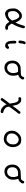

<svg xmlns="http://www.w3.org/2000/svg" viewBox="2369 -3002 762 5540"><g transform="rotate(90 2750.0 -232.0)"><path d="M366 4Q312 -4 262 -64Q224 -110 224 -236Q224 -243 224.5 -271.5Q225 -300 245.5 -342Q266 -384 307.5 -425Q349 -466 388 -477Q414 -484 439 -484Q452 -484 476.5 -480Q501 -476 543 -436.5Q585 -397 598.5 -365Q612 -333 630 -298Q663 -358 685.5 -424.5Q708 -491 728 -559Q741 -570 759 -570Q764 -570 785 -561Q795 -547 795 -528V-522Q751 -336 661 -196Q671 -165 699.5 -130Q728 -95 742 -88Q751 -82 784 -82L811 -83L830 -73Q840 -60 840 -42V-36L830 -16Q809 -1 781 -1Q776 -1 756.5 -2.5Q737 -4 703.5 -18Q670 -32 608 -120Q487 4 366 4ZM403 -82Q465 -82 523 -139Q554 -169 573 -204Q558 -257 542 -300Q526 -343 497 -379Q473 -408 444 -408Q438 -408 416 -403.5Q394 -399 362.5 -370Q331 -341 314 -303Q299 -270 299 -237Q299 -146 327 -108Q345 -82 403 -82Z M1282 1Q1236 -5 1203 -43Q1170 -81 1163 -137Q1155 -198 1155 -264Q1155 -290 1168 -312Q1182 -323 1199 -323H1205L1225 -313Q1236 -295 1236 -272Q1236 -263 1234 -253Q1236 -161 1240 -135.5Q1244 -110 1258 -89Q1267 -75 1279 -75Q1286 -75 1299.5 -82.5Q1313 -90 1325 -103Q1337 -112 1354 -112Q1359 -112 1380 -103Q1390 -89 1390 -71V-65Q1372 -31 1349 -13Q1331 1 1282 1ZM1187 -383Q1168 -384 1154 -401L1148 -422Q1156 -465 1161 -509.5Q1166 -554 1197 -586L1218 -593Q1236 -591 1251 -573L1257 -552Q1243 -529 1237.5 -503.5Q1232 -478 1229 -429Q1225 -386 1187 -383Z M1919 21Q1832 14 1785 -41Q1729 -104 1729 -207Q1729 -368 1866 -429Q1917 -451 2039 -451H2073Q2114 -451 2138.5 -456.5Q2163 -462 2180.5 -486.5Q2198 -511 2206 -540Q2220 -550 2237 -550H2243L2263 -540Q2273 -525 2273 -505Q2273 -470 2225 -423Q2187 -386 2138 -378Q2147 -351 2154 -326Q2164 -290 2165 -239Q2165 -216 2162 -182.5Q2159 -149 2143.5 -117Q2128 -85 2088 -43.5Q2048 -2 2007 9.5Q1966 21 1919 21ZM1932 -56Q1972 -56 2015 -77Q2054 -108 2071 -144Q2088 -180 2088 -225Q2088 -245 2086.5 -269.5Q2085 -294 2076 -319.5Q2067 -345 2056 -370Q2026 -373 1998 -373Q1981 -373 1950 -371Q1888 -365 1845 -322Q1806 -283 1806 -207Q1806 -127 1850 -88Q1885 -56 1932 -56Z M3194 129H3188Q3118 122 3056 59Q3002 6 2995 -42L2874 119Q2862 129 2845 129H2839L2819 119Q2810 106 2810 88V81Q2829 44 2970 -134Q2958 -200 2946.5 -263.5Q2935 -327 2904 -361Q2878 -388 2859 -388L2851 -387Q2834 -382 2820 -382H2813L2794 -392Q2783 -406 2783 -424V-430L2794 -449Q2815 -464 2849 -464Q2871 -464 2897 -459.5Q2923 -455 2960 -413.5Q2997 -372 3010.5 -318.5Q3024 -265 3032 -210Q3069 -263 3106.5 -314.5Q3144 -366 3208 -439L3233 -441L3253 -432Q3263 -420 3263 -402V-396L3253 -376Q3188 -300 3153 -248Q3118 -196 3056 -112Q3063 -79 3069 -53.5Q3075 -28 3106.5 0Q3138 28 3166 39Q3194 50 3233 60Q3243 73 3243 92V98L3233 117Q3216 129 3194 129Z M3987 41Q3865 32 3808.5 -33Q3752 -98 3752 -193Q3752 -203 3754 -235Q3756 -267 3780 -312.5Q3804 -358 3845 -398Q3914 -464 4011 -464Q4023 -464 4051 -461Q4079 -458 4105.5 -450Q4132 -442 4165 -403Q4198 -364 4213 -308Q4225 -263 4225 -222Q4225 -211 4222.5 -180Q4220 -149 4200 -102.5Q4180 -56 4141.5 -21Q4103 14 4066.5 27.5Q4030 41 3987 41ZM3993 -40Q3999 -40 4020.5 -41Q4042 -42 4063 -58Q4117 -104 4131.5 -135Q4146 -166 4146 -246Q4146 -320 4088 -362Q4048 -391 4012 -391Q3985 -391 3951.5 -378Q3918 -365 3881.5 -323.5Q3845 -282 3836 -245Q3830 -219 3830 -190Q3830 -177 3832.5 -147.5Q3835 -118 3866 -87Q3912 -40 3993 -40Z M4919 21Q4832 14 4785 -41Q4729 -104 4729 -207Q4729 -368 4866 -429Q4917 -451 5039 -451H5073Q5114 -451 5138.5 -456.5Q5163 -462 5180.5 -486.5Q5198 -511 5206 -540Q5220 -550 5237 -550H5243L5263 -540Q5273 -525 5273 -505Q5273 -470 5225 -423Q5187 -386 5138 -378Q5147 -351 5154 -326Q5164 -290 5165 -239Q5165 -216 5162 -182.5Q5159 -149 5143.5 -117Q5128 -85 5088 -43.5Q5048 -2 5007 9.5Q4966 21 4919 21ZM4932 -56Q4972 -56 5015 -77Q5054 -108 5071 -144Q5088 -180 5088 -225Q5088 -245 5086.5 -269.5Q5085 -294 5076 -319.5Q5067 -345 5056 -370Q5026 -373 4998 -373Q4981 -373 4950 -371Q4888 -365 4845 -322Q4806 -283 4806 -207Q4806 -127 4850 -88Q4885 -56 4932 -56Z"/></g></svg>

Font: Xiaolai Mono SC
Style: Regular
Weight: 400
Monospace: yes
Designer: LXGW / Nozomi Seto
Version: Version 3.113;September 30, 2024